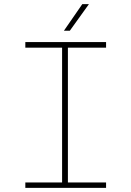

<svg xmlns="http://www.w3.org/2000/svg" viewBox="-20 -916 640 936"><path d="M103.5 -710.9H497.1V-683.6H311V-26.4H497.1V0H103.5V-26.4H282.7V-683.6H103.5ZM381.3 -896H413.6L320.3 -766.1H291.5Z"/></svg>

Font: TypoPRO Roboto Mono
Style: Regular
Weight: 250
Designer: Google
Version: Version 2.000986; 2015; ttfautohint (v1.3)